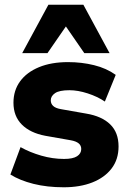

<svg xmlns="http://www.w3.org/2000/svg" viewBox="-20 -782 546 813"><path d="M250 11Q179 11 121.5 -3.5Q64 -18 24 -43L67 -159Q106 -137 154.5 -123Q203 -109 251 -109Q289 -109 306.5 -120.5Q324 -132 324 -151Q324 -166 313 -175Q302 -184 280 -188L172 -207Q108 -219 72.5 -254.5Q37 -290 37 -347Q37 -399 65 -437.5Q93 -476 145 -497.5Q197 -519 268 -519Q326 -519 378.5 -506Q431 -493 470 -465L424 -352Q393 -373 351.5 -386.5Q310 -400 274 -400Q231 -400 213 -387.5Q195 -375 195 -357Q195 -343 205 -333.5Q215 -324 237 -320L345 -301Q411 -290 446.5 -255.5Q482 -221 482 -162Q482 -107 452.5 -68.5Q423 -30 371 -9.5Q319 11 250 11ZM74 -557 185 -762H333L444 -557H337L259 -670L181 -557Z"/></svg>

Font: Mulish ExtraLight Black
Style: Regular
Weight: 900
Version: Version 3.603